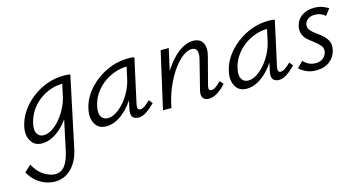

<svg xmlns="http://www.w3.org/2000/svg" viewBox="-125 -744 2540 1355"><g transform="rotate(-15 1145.0 -67.0)"><path d="M140 289Q104 289 68.5 276Q33 263 2.5 236.5Q-28 210 -49 172L-1 128Q29 185 73 212Q117 239 154 239Q197 239 224.5 203Q252 167 267 96L330 -200L384 -277Q371 -221 344 -170Q317 -119 281 -79.5Q245 -40 203.5 -17.5Q162 5 120 5Q65 5 40 -38Q15 -81 27 -140Q39 -198 73 -248Q107 -298 157 -336.5Q207 -375 266 -396.5Q325 -418 387 -418Q403 -418 415 -417Q427 -416 437 -414L328 100Q318 148 299 183.5Q280 219 255 242.5Q230 266 201 277.5Q172 289 140 289ZM145 -48Q176 -48 208 -68.5Q240 -89 268 -122.5Q296 -156 316.5 -196.5Q337 -237 346 -278L370 -389L402 -362Q392 -364 383.5 -364.5Q375 -365 365 -365Q317 -365 272 -348Q227 -331 190 -301.5Q153 -272 127.5 -231Q102 -190 92 -140Q84 -96 99.5 -72Q115 -48 145 -48Z M590 6Q533 6 508.5 -37Q484 -80 496 -140Q507 -198 541.5 -248Q576 -298 626.5 -336.5Q677 -375 736.5 -396.5Q796 -418 859 -418Q874 -418 885 -417Q896 -416 905 -414L834 -90Q825 -48 851 -48Q867 -48 885 -61Q903 -74 925 -95L946 -68Q911 -33 882 -14Q853 5 825 5Q806 5 792.5 -3Q779 -11 775 -28.5Q771 -46 777 -73L815 -243L852 -277Q840 -221 813 -170Q786 -119 749.5 -79Q713 -39 672 -16.5Q631 6 590 6ZM615 -47Q645 -47 677 -67.5Q709 -88 737.5 -121.5Q766 -155 786.5 -196Q807 -237 816 -278L840 -389L873 -362Q866 -364 857 -364.5Q848 -365 839 -365Q790 -365 744 -348Q698 -331 660 -301.5Q622 -272 595.5 -231Q569 -190 560 -140Q552 -94 568 -70.5Q584 -47 615 -47Z M1339 5Q1320 5 1307 -3Q1294 -11 1290 -28.5Q1286 -46 1293 -72L1346 -284Q1355 -320 1347 -342.5Q1339 -365 1310 -365Q1278 -365 1241.5 -337Q1205 -309 1170 -259Q1135 -209 1107 -142.5Q1079 -76 1065 0H1020Q1043 -97 1078 -174.5Q1113 -252 1156 -306.5Q1199 -361 1244.5 -390Q1290 -419 1334 -419Q1365 -419 1385.5 -404.5Q1406 -390 1412.5 -359.5Q1419 -329 1407 -284L1356 -89Q1351 -71 1354 -60Q1357 -49 1371 -49Q1387 -49 1404 -61.5Q1421 -74 1443 -95L1465 -69Q1432 -34 1400.5 -14.5Q1369 5 1339 5ZM1003 0 1097 -414H1156L1064 0Z M1616 6Q1559 6 1534.5 -37Q1510 -80 1522 -140Q1533 -198 1567.5 -248Q1602 -298 1652.5 -336.5Q1703 -375 1762.5 -396.5Q1822 -418 1885 -418Q1900 -418 1911 -417Q1922 -416 1931 -414L1860 -90Q1851 -48 1877 -48Q1893 -48 1911 -61Q1929 -74 1951 -95L1972 -68Q1937 -33 1908 -14Q1879 5 1851 5Q1832 5 1818.5 -3Q1805 -11 1801 -28.5Q1797 -46 1803 -73L1841 -243L1878 -277Q1866 -221 1839 -170Q1812 -119 1775.5 -79Q1739 -39 1698 -16.5Q1657 6 1616 6ZM1641 -47Q1671 -47 1703 -67.5Q1735 -88 1763.5 -121.5Q1792 -155 1812.5 -196Q1833 -237 1842 -278L1866 -389L1899 -362Q1892 -364 1883 -364.5Q1874 -365 1865 -365Q1816 -365 1770 -348Q1724 -331 1686 -301.5Q1648 -272 1621.5 -231Q1595 -190 1586 -140Q1578 -94 1594 -70.5Q1610 -47 1641 -47Z M2123 8Q2080 8 2049 -7Q2018 -22 2000 -40L2043 -83Q2056 -67 2079.5 -54.5Q2103 -42 2132 -42Q2165 -42 2186 -59.5Q2207 -77 2212 -102Q2217 -128 2203 -147Q2189 -166 2166 -183Q2143 -200 2120.5 -218.5Q2098 -237 2086 -263.5Q2074 -290 2082 -327Q2092 -371 2128.5 -397Q2165 -423 2219 -423Q2253 -423 2279 -413.5Q2305 -404 2323 -392L2287 -345Q2275 -358 2255 -366Q2235 -374 2212 -374Q2180 -374 2161 -360Q2142 -346 2138 -325Q2132 -301 2146.5 -282.5Q2161 -264 2184.5 -247.5Q2208 -231 2231 -211Q2254 -191 2266.5 -164.5Q2279 -138 2270 -99Q2260 -53 2221.5 -22.5Q2183 8 2123 8Z"/></g></svg>

Font: Ysabeau Infant
Style: Italic
Weight: 400
Italic angle: -12°
Designer: Christian Thalmann (Catharsis Fonts)
Version: Version 2.001;gftools[0.9.30]; featfreeze: ss01,ss02,lnum